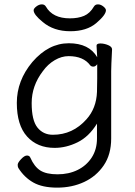

<svg xmlns="http://www.w3.org/2000/svg" viewBox="-20 -684 620 879"><path d="M425 -390Q417 -379 407.5 -379Q398 -379 393 -385Q362 -427 294 -427Q262 -427 230.5 -408.5Q199 -390 176 -358Q125 -291 125 -212Q125 -133 151.5 -100Q178 -67 222 -67Q313 -67 376 -138Q421 -188 424 -263Q425 -290 425 -324ZM493 -457Q489 -381 489 -358V-50Q489 23 455 73Q421 123 365.5 149Q310 175 242 175Q174 175 132.5 151.5Q91 128 64 85Q61 80 61 70.5Q61 61 76.5 44.5Q92 28 103.5 28Q115 28 119 38Q137 79 164.5 96.5Q192 114 243.5 114Q295 114 335.5 94Q376 74 400 37Q424 0 424 -51V-118Q387 -58 335 -32.5Q283 -7 230 -7Q151 -7 104 -59Q57 -111 57 -213Q57 -315 128 -400Q202 -486 295 -486Q388 -486 425 -422L422 -475Q422 -485 439.5 -485Q457 -485 475 -477.5Q493 -470 493 -458ZM465 -637Q465 -616 421 -578.5Q377 -541 301.5 -541Q226 -541 176 -583Q134 -617 134 -637Q134 -645 146.5 -654.5Q159 -664 171.5 -664Q184 -664 190 -654Q221 -600 300 -600Q338 -600 365 -611.5Q392 -623 410 -654Q416 -664 428.5 -664Q441 -664 453 -654.5Q465 -645 465 -637Z"/></svg>

Font: QiushuiShotai
Style: Regular
Weight: 600
Designer: Fontworks Inc.
Foundry: Fontworks Inc.
Version: Version 1.250